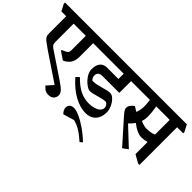

<svg xmlns="http://www.w3.org/2000/svg" viewBox="-135 -1254 2189 2189"><g transform="rotate(45 960.0 -159.0)"><path d="M654 135Q654 172 630.5 194.5Q607 217 567 217Q531 217 508.5 202Q486 187 468 165V163L537 86L207 -136Q146 -178 120 -198.5Q94 -219 85 -236.5Q76 -254 76 -281V-562H-2L-44 -643V-663H575L619 -581V-562H511V-346Q511 -272 480 -233.5Q449 -195 406 -178L312 -241V-254Q353 -269 372.5 -283Q392 -297 392 -323V-562H196V-266Q196 -241 203.5 -227Q211 -213 235 -196L529 1Q603 50 628.5 78Q654 106 654 135Z M619 0ZM1242 -581V-562H1122V-372H852Q780 -372 780 -310Q780 -292 790.5 -272.5Q801 -253 812 -253Q843 -253 873 -259Q903 -265 944 -277Q979 -287 1003.5 -292.5Q1028 -298 1051 -298Q1079 -298 1109 -269.5Q1139 -241 1159 -197Q1179 -153 1179 -111Q1178 -31 1133.5 16.5Q1089 64 1011 64Q925 64 828.5 12Q732 -40 639 -146L677 -182Q753 -104 820 -72Q887 -40 962 -40Q1023 -40 1074 -64Q1125 -88 1125 -134Q1125 -150 1114.5 -167.5Q1104 -185 1086 -192Q1058 -191 1032.5 -185.5Q1007 -180 973 -170Q936 -159 913.5 -154Q891 -149 866 -149Q843 -150 804 -179Q765 -208 736 -252Q707 -296 707 -339Q707 -410 737.5 -443.5Q768 -477 817 -477H1003V-562H616L575 -643V-663H1200ZM977 212 844 252Q828 239 817.5 219Q807 199 807 179Q807 148 826.5 131Q846 114 880 114Q915 114 972 139.5Q1029 165 1097 212Q1165 259 1228 320L1198 345Q1132 286 1083 256.5Q1034 227 977 212Z M1963 -580V-561H1865V47H1845L1746 -9V-203H1744Q1701 -191 1658 -191Q1621 -191 1579 -211Q1537 -231 1500 -262H1497Q1475 -230 1439 -196L1654 6L1591 52L1357 -211Q1324 -248 1310.5 -267.5Q1297 -287 1297 -309Q1297 -333 1315.5 -356.5Q1334 -380 1354 -392L1412 -356Q1419 -370 1426 -400Q1433 -430 1433 -459Q1433 -501 1426 -562H1241L1199 -643V-663H1920ZM1634 -303Q1702 -303 1746 -324V-561H1529Q1544 -477 1544 -404Q1544 -365 1531 -328Q1555 -316 1583 -309Q1611 -302 1634 -302Z"/></g></svg>

Font: Martel ExtraBold
Style: Regular
Weight: 800
Designer: Dan Reynolds
Foundry: Dan Reynolds
Version: Version 1.001; ttfautohint (v1.1) -l 5 -r 5 -G 72 -x 0 -D la